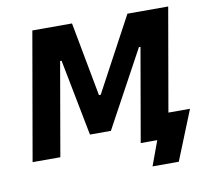

<svg xmlns="http://www.w3.org/2000/svg" viewBox="-88 -801 1141 1036"><g transform="rotate(-10 482.0 -282.5)"><path d="M154 -700H371.4L447.4 -294H457L675 -700H898.4L776.4 0H624.4L713.4 -511.6H704.8L477.4 -92.8H362.6L281 -511.6H273L184 0H32ZM715 0H682.4L720 -136H918.4L809.2 135H665.4Z"/></g></svg>

Font: Fixel Italic Variable Display Thin
Style: Italic
Weight: 100
Italic angle: -10°
Designer: AlfaBravo + MacPaw
Foundry: Kyrylo Tkachov, Marchela Mozhyna, Serhii Makarenko, Maria Weinstein, Zakhar Kryvoshyya
Version: Version 1.210;Glyphs 3.2 (3217)